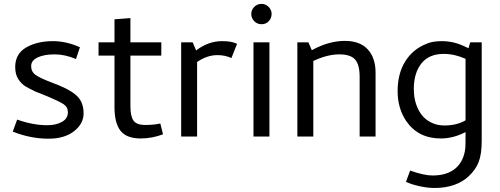

<svg xmlns="http://www.w3.org/2000/svg" viewBox="-20 -696 2549 979"><path d="M326.2 -123.8Q326.2 -150 303.8 -165Q281.2 -180 208.8 -210L161.2 -228.8Q130 -243.8 110 -255.6Q90 -267.5 73.8 -291.9Q57.5 -316.2 57.5 -353.8Q57.5 -421.2 113.1 -453.8Q168.8 -486.2 250 -486.2Q318.8 -486.2 387.5 -455L367.5 -395Q311.2 -418.8 258.8 -418.8Q205 -418.8 171.9 -403.1Q138.8 -387.5 138.8 -358.8Q138.8 -330 161.9 -313.8Q185 -297.5 241.2 -276.2L282.5 -260Q351.2 -231.2 378.8 -200Q406.2 -168.8 406.2 -117.5Q406.2 -65 357.5 -26.9Q308.8 11.2 227.5 11.2Q135 11.2 45 -25L67.5 -86.2Q148.8 -57.5 221.2 -57.5Q265 -57.5 295.6 -74.4Q326.2 -91.2 326.2 -123.8Z M563.8 -148.8V-412.5H482.5V-480H563.8V-597.5L645 -603.8V-480H802.5V-412.5H645V-153.8Q645 -103.8 660.6 -81.2Q676.2 -58.8 721.2 -58.8Q763.8 -58.8 797.5 -66.2L811.2 -11.2Q755 10 697.5 10Q625 10 594.4 -29.4Q563.8 -68.8 563.8 -148.8Z M1188.8 -472.5 1160 -400Q1127.5 -415 1088.8 -415Q1036.2 -415 985 -380V0H903.8V-480H962.5L980 -438.8Q1042.5 -486.2 1111.2 -486.2Q1138.8 -486.2 1155.6 -483.1Q1172.5 -480 1188.8 -472.5Z M1261.2 -625Q1261.2 -645 1276.2 -660.6Q1291.2 -676.2 1313.8 -676.2Q1335 -676.2 1350 -660.6Q1365 -645 1365 -625Q1365 -603.8 1350.6 -588.1Q1336.2 -572.5 1313.8 -572.5Q1291.2 -572.5 1276.2 -588.1Q1261.2 -603.8 1261.2 -625ZM1353.8 0H1272.5V-480H1353.8Z M1710 -418.8Q1648.8 -418.8 1577.5 -385V0H1496.2V-480H1552.5L1570 -440Q1656.2 -487.5 1738.8 -487.5Q1815 -487.5 1855 -444.4Q1895 -401.2 1895 -325V0H1813.8V-305Q1813.8 -366.2 1790.6 -392.5Q1767.5 -418.8 1710 -418.8Z M2227.5 10Q2112.5 10 2051.2 -78.8Q2007.5 -143.8 2007.5 -231.2Q2007.5 -320 2045.6 -381.9Q2083.8 -443.8 2151.2 -471.2Q2182.5 -486.2 2232.5 -486.2Q2291.2 -486.2 2345 -461.2L2368.8 -450L2377.5 -480H2436.2V22.5Q2436.2 88.8 2421.2 128.8Q2406.2 168.8 2370 202.5Q2340 231.2 2295.6 246.9Q2251.2 262.5 2196.2 262.5Q2161.2 262.5 2120.6 253.8Q2080 245 2050 231.2L2071.2 173.8Q2142.5 198.8 2185 198.8Q2260 198.8 2302.5 162.5Q2345 126.2 2352.5 60Q2353.8 46.2 2353.8 -10V-22.5Q2291.2 10 2227.5 10ZM2353.8 -82.5V-396.2Q2297.5 -421.2 2242.5 -421.2Q2167.5 -421.2 2128.8 -372.5Q2090 -323.8 2090 -242.5Q2090 -183.8 2112.5 -138.8Q2135 -93.8 2173.8 -73.8Q2205 -56.2 2246.2 -56.2Q2308.8 -56.2 2353.8 -82.5Z"/></svg>

Font: Cambay
Style: Regular
Weight: 400
Version: Version 1.180;PS 001.180;hotconv 1.0.70;makeotf.lib2.5.58329